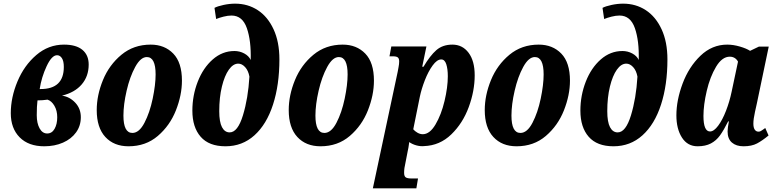

<svg xmlns="http://www.w3.org/2000/svg" viewBox="-20 -790 4264 1050"><path d="M39 -171Q39 -257 75.5 -344.5Q112 -432 178.5 -489Q245 -546 330 -546Q396 -546 430.5 -517.5Q465 -489 465 -437Q465 -373 427 -328.5Q389 -284 319 -267Q361 -261 391.5 -228.5Q422 -196 422 -149Q422 -102 396 -66Q370 -30 324.5 -10Q279 10 222 10Q136 10 87.5 -39Q39 -88 39 -171ZM202 -303Q329 -303 329 -424Q329 -456 318.5 -472Q308 -488 292 -488Q263 -488 235 -428Q207 -368 197 -303ZM293 -149Q293 -185 277.5 -211.5Q262 -238 240 -245Q212 -241 185 -241Q181 -209 181 -160Q181 -116 196.5 -88Q212 -60 238 -60Q264 -60 278.5 -85.5Q293 -111 293 -149Z M509 -188Q509 -269 543 -352Q577 -435 644 -490.5Q711 -546 804 -546Q880 -546 927.5 -497Q975 -448 975 -349Q975 -270 942 -186.5Q909 -103 843 -46.5Q777 10 683 10Q603 10 556 -41Q509 -92 509 -188ZM831 -383Q831 -478 783 -478Q749 -478 719.5 -424Q690 -370 672.5 -294Q655 -218 655 -158Q655 -63 704 -63Q741 -63 770 -118.5Q799 -174 815 -250.5Q831 -327 831 -383Z M1032 -185Q1032 -268 1061.5 -343.5Q1091 -419 1143.5 -465Q1196 -511 1262 -511Q1291 -511 1316 -497.5Q1341 -484 1351 -462Q1354 -567 1330 -636Q1306 -705 1246 -705Q1226 -705 1202.5 -699Q1179 -693 1162 -686L1153 -747Q1170 -756 1202.5 -763Q1235 -770 1266 -770Q1335 -770 1389.5 -734.5Q1444 -699 1476 -630Q1508 -561 1508 -465Q1508 -326 1473 -218Q1438 -110 1371.5 -50Q1305 10 1213 10Q1123 10 1077.5 -42Q1032 -94 1032 -185ZM1344 -371Q1338 -404 1320.5 -423Q1303 -442 1283 -442Q1255 -442 1231.5 -409Q1208 -376 1193.5 -316.5Q1179 -257 1179 -182Q1179 -123 1194 -94.5Q1209 -66 1236 -66Q1280 -66 1308.5 -159Q1337 -252 1344 -371Z M1559 -188Q1559 -269 1593 -352Q1627 -435 1694 -490.5Q1761 -546 1854 -546Q1930 -546 1977.5 -497Q2025 -448 2025 -349Q2025 -270 1992 -186.5Q1959 -103 1893 -46.5Q1827 10 1733 10Q1653 10 1606 -41Q1559 -92 1559 -188ZM1881 -383Q1881 -478 1833 -478Q1799 -478 1769.5 -424Q1740 -370 1722.5 -294Q1705 -218 1705 -158Q1705 -63 1754 -63Q1791 -63 1820 -118.5Q1849 -174 1865 -250.5Q1881 -327 1881 -383Z M2155 -398Q2156 -405 2159.5 -422.5Q2163 -440 2163 -454Q2163 -470 2155.5 -476Q2148 -482 2129 -482H2110L2120 -536H2312L2289 -425H2296Q2332 -486 2366.5 -516Q2401 -546 2454 -546Q2509 -546 2542.5 -501.5Q2576 -457 2576 -378Q2576 -293 2543.5 -204.5Q2511 -116 2448 -55Q2385 6 2299 9Q2279 11 2257 5Q2235 -1 2218 -13Q2217 -9 2215.5 4.5Q2214 18 2210 35L2197 102Q2190 130 2190 155Q2190 174 2199 180Q2208 186 2230 186H2266L2257 240H2019ZM2429 -373Q2429 -413 2420.5 -439Q2412 -465 2393 -465Q2370 -465 2346 -432Q2322 -399 2303.5 -351.5Q2285 -304 2276 -261L2240 -83Q2248 -73 2262.5 -64.5Q2277 -56 2292 -56Q2330 -56 2361.5 -109Q2393 -162 2411 -237.5Q2429 -313 2429 -373Z M2631 -188Q2631 -269 2665 -352Q2699 -435 2766 -490.5Q2833 -546 2926 -546Q3002 -546 3049.5 -497Q3097 -448 3097 -349Q3097 -270 3064 -186.5Q3031 -103 2965 -46.5Q2899 10 2805 10Q2725 10 2678 -41Q2631 -92 2631 -188ZM2953 -383Q2953 -478 2905 -478Q2871 -478 2841.5 -424Q2812 -370 2794.5 -294Q2777 -218 2777 -158Q2777 -63 2826 -63Q2863 -63 2892 -118.5Q2921 -174 2937 -250.5Q2953 -327 2953 -383Z M3154 -185Q3154 -268 3183.5 -343.5Q3213 -419 3265.5 -465Q3318 -511 3384 -511Q3413 -511 3438 -497.5Q3463 -484 3473 -462Q3476 -567 3452 -636Q3428 -705 3368 -705Q3348 -705 3324.5 -699Q3301 -693 3284 -686L3275 -747Q3292 -756 3324.5 -763Q3357 -770 3388 -770Q3457 -770 3511.5 -734.5Q3566 -699 3598 -630Q3630 -561 3630 -465Q3630 -326 3595 -218Q3560 -110 3493.5 -50Q3427 10 3335 10Q3245 10 3199.5 -42Q3154 -94 3154 -185ZM3466 -371Q3460 -404 3442.5 -423Q3425 -442 3405 -442Q3377 -442 3353.5 -409Q3330 -376 3315.5 -316.5Q3301 -257 3301 -182Q3301 -123 3316 -94.5Q3331 -66 3358 -66Q3402 -66 3430.5 -159Q3459 -252 3466 -371Z M3679 -159Q3679 -242 3713 -333Q3747 -424 3810.5 -485Q3874 -546 3957 -546Q3990 -546 4026 -535.5Q4062 -525 4082 -512L4130 -535H4184L4119 -224Q4118 -219 4109 -179Q4100 -139 4100 -114Q4100 -92 4107.5 -81Q4115 -70 4128 -70Q4135 -70 4141 -73.5Q4147 -77 4154 -82Q4161 -87 4165 -90L4183 -49Q4149 -21 4120 -5.5Q4091 10 4046 10Q4006 10 3982.5 -10.5Q3959 -31 3959 -71Q3959 -89 3966 -126H3962Q3938 -78 3917.5 -49.5Q3897 -21 3867.5 -5.5Q3838 10 3795 10Q3740 10 3709.5 -37.5Q3679 -85 3679 -159ZM3981 -288 4016 -453Q4009 -466 3997.5 -473Q3986 -480 3971 -480Q3929 -480 3896 -425Q3863 -370 3845 -293Q3827 -216 3827 -156Q3827 -71 3863 -71Q3884 -71 3907.5 -102.5Q3931 -134 3950.5 -184.5Q3970 -235 3981 -288Z"/></svg>

Font: Noto Serif CondExtraBold
Style: Italic
Weight: 800
Width: 3
Italic angle: -12°
Designer: Monotype Design Team
Foundry: Monotype Imaging Inc.
Version: Version 1.001